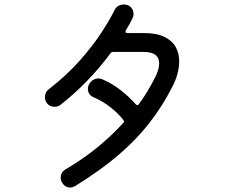

<svg xmlns="http://www.w3.org/2000/svg" viewBox="-20 -800 1040 854"><path d="M539 -664Q538 -662 538 -660Q538 -653 546 -653H619Q678 -653 712.5 -635.5Q747 -618 762 -590Q777 -562 777 -528Q777 -500 769 -470.5Q761 -441 747 -415Q704 -330 646 -255Q588 -180 507.5 -111Q427 -42 315 27Q303 34 292 34Q269 34 256 12Q250 1 250 -10Q250 -34 272 -47Q352 -94 415.5 -146.5Q479 -199 528 -253Q534 -259 529 -266Q505 -297 470 -324Q435 -351 397 -367Q371 -378 371 -406Q371 -415 375 -423Q390 -451 419 -451Q428 -451 436 -447Q480 -428 518 -398Q556 -368 584 -336Q591 -329 597 -336Q619 -366 637 -396Q655 -426 669 -454Q688 -491 688 -518Q688 -569 619 -569H483Q477 -569 472 -564Q426 -501 368 -441Q310 -381 248 -333Q237 -325 223 -325Q200 -325 188 -342Q180 -353 180 -368Q180 -391 197 -403Q279 -467 337 -533Q395 -599 432.5 -657Q470 -715 490 -756Q496 -768 507 -774Q518 -780 531 -780Q541 -780 548 -777Q561 -772 567.5 -761Q574 -750 574 -738Q574 -728 570 -720Q557 -692 539 -664Z"/></svg>

Font: Kiwi Maru Medium
Style: Regular
Weight: 500
Designer: Hiroki-Chan
Version: Version 1.100